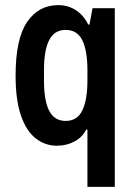

<svg xmlns="http://www.w3.org/2000/svg" viewBox="-20 -558 526 751"><path d="M322 173V-51H317Q303 -22 272 -5Q241 12 202 12Q157 12 120 -16.5Q83 -45 62 -106Q41 -167 41 -262Q41 -406 86 -472Q131 -538 208 -538Q245 -538 275.5 -519Q306 -500 325 -462H330L342 -526H429V173ZM237 -85Q282 -85 302 -126Q322 -167 322 -245V-282Q322 -360 302 -400.5Q282 -441 237 -441Q193 -441 172.5 -401.5Q152 -362 152 -282V-244Q152 -164 172.5 -124.5Q193 -85 237 -85Z"/></svg>

Font: Archivo Narrow SemiBold
Style: Regular
Weight: 600
Designer: Hector Gatti
Foundry: Omnibus-Type
Version: Version 3.002